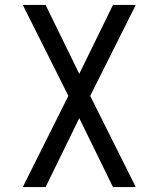

<svg xmlns="http://www.w3.org/2000/svg" viewBox="-20 -540 640 775"><path d="M72 215 256 -153 72 -520H164L300 -242L436 -520H528L344 -153L449 57L528 215H436L300 -63L164 215Z"/></svg>

Font: Iosevka Aile
Style: Regular
Weight: 400
Designer: Belleve Invis
Foundry: Belleve Invis
Version: Version 28.0.1; ttfautohint (v1.8.4)